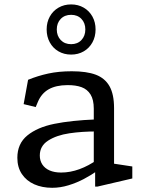

<svg xmlns="http://www.w3.org/2000/svg" viewBox="-20 -860 660 891"><path d="M421.5 -74.7 415.2 -86.5V-355.3Q415.2 -397.3 400.2 -421.5Q385.2 -445.7 358.3 -455.5Q331.5 -465.3 292.7 -465Q239.7 -464.7 206.1 -445.7Q172.5 -426.7 155.8 -387.2L145.7 -363.2L89.7 -376.8L110.3 -489.7Q155 -508 203.8 -518.7Q252.5 -529.3 313.3 -529.3Q382.3 -529.3 424.8 -513.2Q467.3 -497 488.3 -459.7Q509.3 -422.3 509.3 -358.3V-77.3L487 -103.7L594 -87.5V-31.8L431.8 6H421.5ZM60.5 -127.7Q60.5 -193.5 106.9 -231.4Q153.3 -269.3 232 -285.3Q310.7 -301.3 424.7 -305.8L432.5 -250Q361.5 -250.3 301.9 -241.4Q242.3 -232.5 203.5 -207.6Q164.7 -182.7 164.7 -138.3Q164.7 -114.7 176.4 -96.7Q188.2 -78.7 210.3 -69Q232.5 -59.3 263.7 -59.3Q305.8 -59.3 348.6 -74.9Q391.3 -90.5 433.3 -120.2V-68.5Q401.7 -46.5 368.6 -29.1Q335.5 -11.7 297.7 -0.1Q259.8 11.5 222.2 11.5Q175.5 11.5 138.8 -4.8Q102.2 -21.2 81.3 -52.6Q60.5 -84 60.5 -127.7ZM196.5 -723.3Q196.5 -756.7 211 -783Q225.5 -809.3 251.3 -824.4Q277.2 -839.5 310 -839.5Q342.8 -839.5 368.7 -824.4Q394.5 -809.3 409 -783Q423.5 -756.7 423.5 -723.3Q423.5 -690 409 -663.4Q394.5 -636.8 368.7 -621.8Q342.8 -606.7 310 -606.7Q277.2 -606.7 251.3 -621.8Q225.5 -636.8 211 -663.4Q196.5 -690 196.5 -723.3ZM376 -723.3Q376 -753.2 357.9 -772.2Q339.8 -791.2 310 -791.2Q280 -791.2 261.8 -772.2Q243.5 -753.2 243.5 -723.3Q243.5 -693.5 261.8 -674.2Q280.2 -655 310 -655Q339.8 -655 357.9 -674.2Q376 -693.5 376 -723.3Z"/></svg>

Font: Monaspace Xenon Var ExtraLight
Style: Regular
Weight: 200
Designer: Riley Cran and the Lettermatic Team
Version: Version 1.200 (Monaspace Xenon Var)